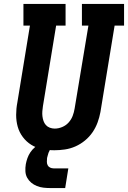

<svg xmlns="http://www.w3.org/2000/svg" viewBox="-20 -755 650 975"><path d="M256 8Q225 8 194.5 2Q164 -4 139 -19.5Q114 -35 96 -59Q78 -83 70 -111.5Q62 -140 62 -171.5Q62 -203 68 -234L132 -625H99V-735H313V-625H265L198 -216Q196 -203 195 -190Q194 -177 195.5 -164.5Q197 -152 201 -140.5Q205 -129 213 -120Q221 -111 233 -106.5Q245 -102 258 -102Q277 -102 296 -110Q315 -118 328.5 -133Q342 -148 349 -166.5Q356 -185 359 -204L429 -625H396V-735H610V-625H562L490 -186Q485 -159 475.5 -133Q466 -107 450 -83.5Q434 -60 411.5 -41.5Q389 -23 363 -11.5Q337 0 309.5 4Q282 8 256 8ZM311 200H236Q218 200 200.5 198Q183 196 167 189.5Q151 183 138.5 172.5Q126 162 118 147.5Q110 133 109 115Q108 97 111 79Q114 63 119.5 47.5Q125 32 134.5 18Q144 4 157.5 -7.5Q171 -19 186.5 -26Q202 -33 218 -36Q234 -39 250 -39L244 0Q237 0 233 7Q229 14 226.5 20.5Q224 27 222.5 34Q221 41 219 47Q218 57 218 66.5Q218 76 222 84Q226 92 234.5 96Q243 100 252 100H327Z"/></svg>

Font: Iosevka Curly Slab XBdExObl
Style: Regular
Weight: 800
Width: 7
Italic angle: -9°
Monospace: yes
Designer: Belleve Invis
Foundry: Belleve Invis
Version: Version 11.1.0; ttfautohint (v1.8.3)